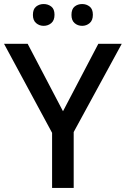

<svg xmlns="http://www.w3.org/2000/svg" viewBox="-20 -931 623 951"><path d="M292 -380 467 -714H583L345 -277V0H238V-273L0 -714H117ZM143 -857Q143 -886 159 -898.5Q175 -911 196 -911Q218 -911 234 -898.5Q250 -886 250 -858Q250 -830 234 -816.5Q218 -803 196 -803Q175 -803 159 -816.5Q143 -830 143 -857ZM334 -857Q334 -886 349.5 -898.5Q365 -911 387 -911Q408 -911 424 -898.5Q440 -886 440 -858Q440 -830 424 -816.5Q408 -803 387 -803Q365 -803 349.5 -816.5Q334 -830 334 -857Z"/></svg>

Font: Noto Sans Thai Medium
Style: Regular
Weight: 500
Designer: Monotype Design Team
Foundry: Monotype Imaging Inc.
Version: Version 2.001